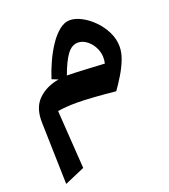

<svg xmlns="http://www.w3.org/2000/svg" viewBox="-151 -576 936 1062"><g transform="rotate(-20 317.0 -44.5)"><path d="M213.4 -180.2 176.8 -194.8Q191.4 -241.2 213.4 -289.3Q235.4 -337.4 262.5 -377.7Q289.6 -418 320.3 -442.6Q351.1 -467.3 382.3 -467.3Q414.6 -467.3 450.9 -448.2Q487.3 -429.2 519.5 -396.5Q551.8 -363.8 572.3 -322.3Q592.8 -280.8 592.8 -235.8Q592.8 -200.7 577.6 -161.6Q562.5 -122.6 539.1 -83.7Q515.6 -44.9 490.7 -9.8Q423.8 -16.6 362.5 -20.8Q301.3 -24.9 263.7 -24.9Q231.9 -24.9 204.3 -22.9Q176.8 -21 150.9 -17.1L173.8 326.2L55.2 377.4L45.4 10.3Q43.5 -75.7 91.1 -121.8Q138.7 -168 213.4 -180.2ZM263.7 -185.1Q304.7 -184.6 366.2 -181.4Q427.7 -178.2 483.9 -175.3Q493.7 -219.7 479 -256.1Q464.4 -292.5 437.5 -314Q410.6 -335.4 382.8 -335.4Q346.2 -335.4 318.6 -297.9Q291 -260.3 263.7 -185.1Z"/></g></svg>

Font: Pinar-DS2-FD Bold
Style: Regular
Weight: 700
Designer: Amin Abedi
Version: Version 3.000